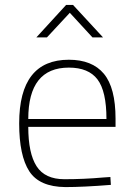

<svg xmlns="http://www.w3.org/2000/svg" viewBox="-20 -752 542 781"><path d="M399 -30 429 -32 431 0Q319 9 246 9Q140 8 99 -55.5Q58 -119 58 -250Q58 -509 260 -509Q355 -509 402.5 -452Q450 -395 450 -269V-236H95Q95 -128 129 -75.5Q163 -23 242 -23Q321 -23 399 -30ZM95 -268H413Q413 -381 376.5 -429Q340 -477 260 -477Q95 -477 95 -268ZM128 -600 249 -732H277L399 -600H356L264 -700L171 -600Z"/></svg>

Font: Titillium Web[RUS by Daymarius]
Style: Regular
Weight: 200
Designer: Cyrillization by Daymarius
Foundry: Cyrillization by Daymarius
Version: Version 1.002 September 11, 2018